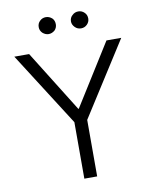

<svg xmlns="http://www.w3.org/2000/svg" viewBox="-98 -986 844 1061"><g transform="rotate(-10 324.0 -456.0)"><path d="M322 -384H325L541 -729H624L360 -315V2H288V-315L24 -729H107ZM199 -833Q185 -847 185 -866Q185 -887 199 -900Q213 -914 233 -914Q252 -914 268 -900Q281 -887 281 -866Q281 -847 268 -833Q252 -819 233 -819Q215 -819 199 -833ZM381 -833Q366 -848 366 -866Q366 -887 381 -900Q395 -914 415 -914Q435 -914 449 -900Q463 -887 463 -866Q463 -847 449 -833Q435 -819 415 -819Q395 -819 381 -833Z"/></g></svg>

Font: Sinter Normal
Style: Regular
Weight: 350
Foundry: Adobe & rsms
Version: Version 1.000